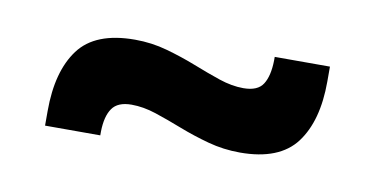

<svg xmlns="http://www.w3.org/2000/svg" viewBox="-34 -469 617 315"><g transform="rotate(10 274.0 -312.0)"><path d="M374.5 -235Q347 -235 321.2 -242Q295.5 -249 271.8 -258.2Q248 -267.5 226.8 -274.5Q205.5 -281.5 186 -281.5Q163 -281.5 153.8 -268.2Q144.5 -255 144 -229.5V-223H52V-247.5Q52 -313.5 79.5 -350.5Q107 -387.5 173 -387.5Q201 -387.5 226.8 -380.2Q252.5 -373 276 -363.8Q299.5 -354.5 321 -347.2Q342.5 -340 361.5 -340Q385.5 -340 394.2 -353.8Q403 -367.5 403.5 -393.5V-399.5H495.5V-374.5Q495.5 -309 467.8 -272Q440 -235 374.5 -235Z"/></g></svg>

Font: Anek Malayalam Medium SemiBold
Style: Regular
Weight: 600
Version: Version 1.003